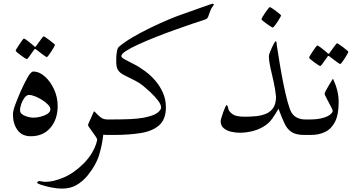

<svg xmlns="http://www.w3.org/2000/svg" viewBox="-20 -769 2029 1094"><path d="M308.6 -165Q308.6 -89.8 267.6 -41.3Q226.6 7.3 155.3 7.3Q105 7.3 79.3 -28.6Q53.7 -64.5 53.7 -116.2Q53.7 -136.7 66.4 -171.4Q79.1 -206.1 98.6 -250.5Q118.2 -293.9 137 -327.6Q155.8 -361.3 169.9 -361.3Q204.1 -361.3 235.8 -333Q267.6 -304.7 288.1 -259.8Q308.6 -214.8 308.6 -165ZM267.1 -146.5Q267.1 -158.2 254.2 -172.1Q241.2 -186 221.4 -198.7Q201.7 -211.4 180.9 -219.7Q160.2 -228 145 -228Q132.3 -228 120.6 -213.1Q108.9 -198.2 101.6 -177.7Q94.2 -157.2 94.2 -139.6Q94.2 -121.1 119.9 -109.9Q145.5 -98.6 171.4 -98.6Q189.5 -98.6 211.9 -104.2Q234.4 -109.9 250.7 -120.6Q267.1 -131.3 267.1 -146.5ZM293 -513.2Q293 -510.7 286.9 -499.8Q280.8 -488.8 272.2 -475.6Q263.7 -462.4 256.3 -452.9Q249 -443.4 246.1 -443.4Q244.6 -443.4 235.6 -449.7Q226.6 -456.1 215.1 -464.6Q203.6 -473.1 195.1 -480Q186.5 -486.8 185.5 -487.3Q182.6 -489.7 180.2 -489.7Q177.7 -489.7 175.3 -487.3Q174.3 -486.3 165 -472.7Q155.8 -459 145.8 -445.6Q135.7 -432.1 132.8 -432.1Q130.9 -432.1 120.8 -438.5Q110.8 -444.8 98.9 -453.6Q86.9 -462.4 78.1 -470Q69.3 -477.5 69.3 -480Q69.3 -482.9 75.9 -493.7Q82.5 -504.4 91.1 -517.3Q99.6 -530.3 106.9 -539.8Q114.3 -549.3 115.7 -549.3Q120.1 -549.3 133.8 -539.1Q147.5 -528.8 160.2 -518.3Q172.9 -507.8 173.8 -506.3Q178.2 -502 180.2 -502Q183.1 -502 186.5 -507.3Q187.5 -508.8 197 -522.2Q206.5 -535.6 216.6 -548.8Q226.6 -562 228.5 -562Q231 -562 241 -555.2Q251 -548.3 263.2 -539.3Q275.4 -530.3 284.2 -522.5Q293 -514.6 293 -513.2Z M655.8 -44.4Q655.8 -27.8 649.7 -13.9Q643.6 0 616.7 0H590.3Q585.4 0 580.3 -0.7Q575.2 -1.5 568.4 -1.5Q562 58.6 544.2 116Q526.4 173.3 478 232.4Q451.2 264.6 416.3 285.2Q381.3 305.7 332 305.7Q305.7 305.7 272.7 299.1Q239.7 292.5 215.8 284.7Q191.9 276.9 191.9 272.5Q191.9 268.6 195.8 265.6Q199.7 262.7 203.1 262.7Q205.6 262.7 218.5 264.9Q231.4 267.1 240.7 267.1Q282.2 267.1 340.8 243.2Q399.4 219.2 456.1 163.1Q486.8 131.8 503.7 102.8Q520.5 73.7 527.1 52.7Q533.7 31.7 533.7 26.4Q533.7 22 525.9 10Q518.1 -2 507.6 -16.1Q497.1 -30.3 489.3 -41.7Q481.4 -53.2 481.4 -56.6Q481.4 -59.1 489 -75.9Q496.6 -92.8 504.6 -110.6Q512.7 -128.4 514.6 -133.3H519Q533.2 -117.2 550.5 -102.8Q567.9 -88.4 590.3 -88.4H616.7Q643.6 -88.4 649.7 -74.7Q655.8 -61 655.8 -44.4Z M1199.2 -742.7Q1184.1 -723.6 1177.7 -705.6Q1171.4 -687.5 1166.5 -674.8Q1161.6 -662.1 1151.4 -658.7Q1122.1 -649.4 1075.7 -633.5Q1029.3 -617.7 975.1 -598.4Q920.9 -579.1 867.4 -557.9Q814 -536.6 769.5 -516.4Q725.1 -496.1 698.2 -478.8Q671.4 -461.4 671.4 -449.7Q671.4 -440.9 691.4 -430.2Q711.4 -419.4 742.4 -403.8Q773.4 -388.2 806.2 -363.8Q836.9 -341.8 864 -310.5Q891.1 -279.3 908.2 -240.7Q925.3 -202.1 925.3 -157.7Q925.3 -89.4 887 -55.4Q848.6 -21.5 781 -10.7Q713.4 0 625 0H599.1Q572.3 0 566.2 -13.9Q560.1 -27.8 560.1 -44.4Q560.1 -61 566.2 -74.7Q572.3 -88.4 599.1 -88.4H625Q683.6 -88.4 726.8 -90.6Q770 -92.8 799.8 -98.6Q855 -109.4 876.5 -126Q897.9 -142.6 897.9 -156.2Q897.9 -173.8 879.4 -197.5Q860.8 -221.2 836.7 -243.7Q812.5 -266.1 795.9 -279.8Q776.4 -295.9 750.7 -309.1Q725.1 -322.3 702.4 -333.3Q679.7 -344.2 668.5 -352.5Q654.3 -363.8 648.2 -378.4Q642.1 -393.1 642.1 -423.3Q642.1 -453.6 645.8 -474.4Q649.4 -495.1 657.2 -502Q687.5 -528.3 734.9 -556.2Q782.2 -584 835 -609.6Q887.7 -635.3 936.3 -655.8Q984.9 -676.3 1018.1 -687.5Q1032.2 -692.4 1059.8 -702.1Q1087.4 -711.9 1117.2 -722.7Q1147 -733.4 1168.7 -741Q1190.4 -748.5 1192.9 -748.5Q1193.8 -748.5 1195.3 -746.1Q1196.8 -743.7 1199.2 -742.7Z M1781.2 -44.4Q1781.2 -27.8 1775.1 -13.9Q1769 0 1742.2 0H1716.3Q1668 0 1642.6 -15.9Q1617.2 -31.7 1601.6 -64.7Q1585.9 -97.7 1566.9 -149.4Q1548.8 -118.2 1532.2 -94.5Q1515.6 -70.8 1493.2 -55.2Q1460.4 -32.7 1422.4 -22.7Q1384.3 -12.7 1345.2 -12.7Q1320.3 -12.7 1295.4 -18.8Q1270.5 -24.9 1253.9 -39.3Q1237.3 -53.7 1237.3 -78.6Q1237.3 -83.5 1241.5 -97.9Q1245.6 -112.3 1251.5 -128.9Q1257.3 -145.5 1262.9 -157.7Q1268.6 -169.9 1271.5 -169.9Q1275.9 -169.9 1278.3 -159.4Q1280.8 -148.9 1282.7 -143.6Q1287.1 -131.3 1306.4 -117.7Q1325.7 -104 1375.5 -104Q1408.2 -104 1439.7 -107.2Q1471.2 -110.4 1496.8 -121.3Q1522.5 -132.3 1537.6 -155.5Q1552.7 -178.7 1552.7 -218.8Q1548.3 -263.2 1538.6 -305.4Q1528.8 -347.7 1520.5 -384.5Q1512.2 -421.4 1512.2 -449.7Q1512.2 -456.1 1517.3 -469.7Q1522.5 -483.4 1529.3 -498Q1536.1 -512.7 1542.2 -523.2Q1548.3 -533.7 1549.8 -533.7Q1553.7 -533.7 1554.9 -530.5Q1556.2 -527.3 1556.6 -514.6Q1564.5 -462.4 1574.5 -402.6Q1584.5 -342.8 1595.9 -286.4Q1607.4 -230 1619.1 -187.5Q1630.9 -145 1641.1 -127.4Q1652.8 -107.9 1673.6 -98.1Q1694.3 -88.4 1716.3 -88.4H1742.2Q1769 -88.4 1775.1 -74.7Q1781.2 -61 1781.2 -44.4ZM1581.5 -681.2Q1581.5 -678.7 1575.4 -667.7Q1569.3 -656.7 1560.8 -643.8Q1552.2 -630.9 1544.4 -621.3Q1536.6 -611.8 1533.7 -611.8Q1532.2 -611.8 1522.2 -618.2Q1512.2 -624.5 1500 -633.1Q1487.8 -641.6 1478.8 -649.2Q1469.7 -656.7 1469.7 -659.2Q1469.7 -662.1 1476.1 -672.9Q1482.4 -683.6 1491.2 -696.5Q1500 -709.5 1507.6 -719Q1515.1 -728.5 1517.1 -728.5Q1520 -728.5 1530.3 -721.9Q1540.5 -715.3 1552.2 -706.5Q1564 -697.8 1572.8 -690.2Q1581.5 -682.6 1581.5 -681.2Z M1909.7 -187Q1909.7 -115.2 1888.7 -74.5Q1867.7 -33.7 1831.8 -16.8Q1795.9 0 1751.5 0H1725.6Q1698.7 0 1692.6 -13.9Q1686.5 -27.8 1686.5 -44.4Q1686.5 -61 1692.6 -74.7Q1698.7 -88.4 1725.6 -88.4H1751.5Q1781.7 -88.4 1805.4 -93.5Q1829.1 -98.6 1845.7 -106.4Q1860.8 -113.8 1868.4 -122.8Q1876 -131.8 1876 -136.7Q1876 -141.1 1868.9 -155Q1861.8 -168.9 1852.8 -186Q1843.8 -203.1 1836.7 -216.8Q1829.6 -230.5 1829.6 -233.9Q1829.6 -238.8 1836.2 -251.5Q1842.8 -264.2 1851.6 -279.1Q1860.4 -293.9 1867.9 -305.9Q1875.5 -317.9 1877.4 -320.8Q1893.6 -285.6 1901.6 -253.4Q1909.7 -221.2 1909.7 -187ZM1964.8 -473.6Q1964.8 -471.2 1958.7 -460.2Q1952.6 -449.2 1944.1 -436Q1935.5 -422.9 1928.2 -413.3Q1920.9 -403.8 1918 -403.8Q1916.5 -403.8 1907.5 -410.2Q1898.4 -416.5 1887 -425Q1875.5 -433.6 1866.9 -440.4Q1858.4 -447.3 1857.4 -447.8Q1854.5 -450.2 1852.1 -450.2Q1849.6 -450.2 1847.2 -447.8Q1846.2 -446.8 1836.9 -433.1Q1827.6 -419.4 1817.6 -406Q1807.6 -392.6 1804.7 -392.6Q1802.7 -392.6 1792.7 -398.9Q1782.7 -405.3 1770.8 -414.1Q1758.8 -422.9 1750 -430.4Q1741.2 -438 1741.2 -440.4Q1741.2 -443.4 1747.8 -454.1Q1754.4 -464.8 1762.9 -477.8Q1771.5 -490.7 1778.8 -500.2Q1786.1 -509.8 1787.6 -509.8Q1792 -509.8 1805.7 -499.5Q1819.3 -489.3 1832 -478.8Q1844.7 -468.3 1845.7 -466.8Q1850.1 -462.4 1852.1 -462.4Q1855 -462.4 1858.4 -467.8Q1859.4 -469.2 1868.9 -482.7Q1878.4 -496.1 1888.4 -509.3Q1898.4 -522.5 1900.4 -522.5Q1902.8 -522.5 1912.8 -515.6Q1922.9 -508.8 1935.1 -499.8Q1947.3 -490.7 1956.1 -482.9Q1964.8 -475.1 1964.8 -473.6Z"/></svg>

Font: Scheherazade New Rohingya
Style: Regular
Weight: 400
Designer: SIL International
Foundry: SIL International
Version: Version 3.000 ; LngRng